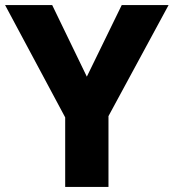

<svg xmlns="http://www.w3.org/2000/svg" viewBox="-20 -734 682 754"><path d="M321 -433 458 -714H642L406 -278V0H236V-273L0 -714H185Z"/></svg>

Font: Noto Sans ExtraBold
Style: Regular
Weight: 800
Designer: Monotype Design Team
Foundry: Monotype Imaging Inc.
Version: Version 2.007